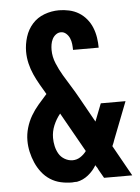

<svg xmlns="http://www.w3.org/2000/svg" viewBox="-53 -785 607 835"><g transform="rotate(-5 250.0 -367.5)"><path d="M228 8Q203 8 178.5 2.5Q154 -3 133 -16.5Q112 -30 96.5 -50Q81 -70 71 -93Q61 -116 55.5 -140.5Q50 -165 50 -190Q50 -218 58 -245.5Q66 -273 80 -297Q94 -321 112.5 -342.5Q131 -364 150 -385Q137 -407 124 -429.5Q111 -452 100.5 -475.5Q90 -499 84 -524.5Q78 -550 78 -576Q78 -608 88 -640Q98 -672 119.5 -696Q141 -720 172 -731.5Q203 -743 236 -743Q258 -743 280.5 -738Q303 -733 322 -721.5Q341 -710 355.5 -692.5Q370 -675 378.5 -654Q387 -633 390.5 -610.5Q394 -588 394 -566H282Q282 -579 280.5 -592Q279 -605 274 -617Q269 -629 259 -638Q249 -647 236 -647Q224 -647 214 -639.5Q204 -632 198.5 -621Q193 -610 191 -598Q189 -586 189 -574Q189 -544 201 -515Q213 -486 228.5 -460Q244 -434 260 -408.5Q276 -383 291 -356L352 -247L382 -324H490L427 -162Q425 -155 422 -148Q419 -141 416 -134L491 0H368L348 -35L342 -47L339 -51L335 -58Q321 -34 298.5 -16Q276 2 249 7H240ZM239 -88Q257 -88 272.5 -98Q288 -108 299 -123L202 -295Q184 -273 173 -246.5Q162 -220 162 -192Q162 -174 166 -156Q170 -138 179 -122.5Q188 -107 204.5 -97.5Q221 -88 239 -88Z"/></g></svg>

Font: Iosevka SS04
Style: Bold
Weight: 700
Monospace: yes
Designer: Belleve Invis
Foundry: Belleve Invis
Version: Version 19.0.0; ttfautohint (v1.8.4)